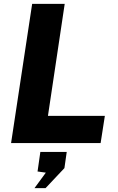

<svg xmlns="http://www.w3.org/2000/svg" viewBox="-20 -743 612 997"><path d="M37.5 0 147 -723H316L229 -141.5H524.5L502.5 0ZM159 234 218 153.5 175 147.5 189.5 46H326.5L314.5 130L216.5 234Z"/></svg>

Font: Public Sans Thin ExtraBold
Style: Italic
Weight: 800
Italic angle: -8°
Version: Version 2.001